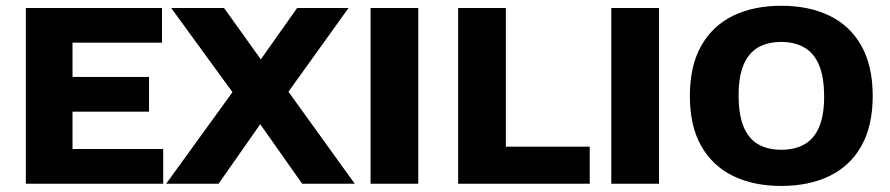

<svg xmlns="http://www.w3.org/2000/svg" viewBox="-20 -622 3012 650"><path d="M67.5 0V-595H528.5V-477.5H225.5V-117.5H532.5V0ZM162.5 -244V-361.5H484.5V-244Z M1003 0 861 -201.5 767 -310 559.5 -595H738.5L863 -421L956.5 -311.5L1181 0ZM542.5 0 767 -310 863 -421 986 -595H1160L956.5 -311.5L861 -201.5L720 0Z M1234.5 0V-595H1396V0Z M1531 0V-595H1692.5V-125.5H1976.5V0Z M2049.5 0V-595H2211V0Z M2625 7.5Q2531.5 7.5 2462 -26.2Q2392.5 -60 2354 -127.8Q2315.5 -195.5 2315.5 -297Q2315.5 -399 2354 -467Q2392.5 -535 2462 -568.8Q2531.5 -602.5 2625 -602.5Q2718.5 -602.5 2788.2 -568.8Q2858 -535 2896.2 -466.8Q2934.5 -398.5 2934.5 -297Q2934.5 -196 2896.2 -128Q2858 -60 2788.2 -26.2Q2718.5 7.5 2625 7.5ZM2625 -115Q2671 -115 2703.5 -133.5Q2736 -152 2753 -191.8Q2770 -231.5 2770 -294.5Q2770 -361 2752.8 -401.8Q2735.5 -442.5 2703 -461.2Q2670.5 -480 2625 -480Q2579.5 -480 2547.2 -461.8Q2515 -443.5 2497.8 -403.8Q2480.5 -364 2480.5 -300.5Q2480.5 -233.5 2497.5 -192.8Q2514.5 -152 2546.8 -133.5Q2579 -115 2625 -115Z"/></svg>

Font: Encode Sans SC
Style: Bold
Weight: 700
Version: Version 3.002